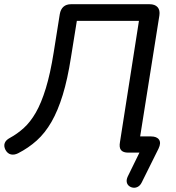

<svg xmlns="http://www.w3.org/2000/svg" viewBox="-34 -725 837 912"><path d="M639 142Q632 156 621 162Q610 168 598.5 166.5Q587 165 578.5 158Q570 151 568 139.5Q566 128 573 113L642 -28V0H575Q551 0 541 -12Q531 -24 536 -51L626 -626H331L303 -452Q287 -349 264 -274Q241 -199 210.5 -146Q180 -93 140.5 -57.5Q101 -22 52 3Q34 12 18 8.5Q2 5 -8 -13Q-17 -31 -11.5 -45.5Q-6 -60 13 -70Q48 -89 79 -117Q110 -145 136 -190Q162 -235 183.5 -305Q205 -375 221 -476L250 -658Q254 -681 267.5 -693Q281 -705 304 -705H676Q702 -705 714.5 -691Q727 -677 723 -651L627 -47L617 -77H683Q711 -77 721.5 -61.5Q732 -46 719 -19Z"/></svg>

Font: Nunito Medium
Style: Italic
Weight: 500
Designer: Vernon Adams
Foundry: Vernon Adams
Version: Version 3.601